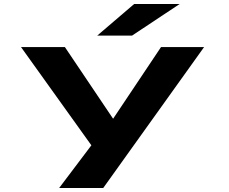

<svg xmlns="http://www.w3.org/2000/svg" viewBox="-20 -734 1140 954"><path d="M274 200 434 -12 84.5 -500H302.5L542 -144L780 -500H994L493 200ZM636 -557H463L646.5 -714H872.5Z"/></svg>

Font: Trispace Expanded ExtraBold
Style: Regular
Weight: 800
Width: 7
Designer: Tyler Finck
Foundry: Etcetera Type Company
Version: Version 1.210; ttfautohint (v1.8.3)